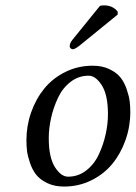

<svg xmlns="http://www.w3.org/2000/svg" viewBox="-20 -683 504 713"><path d="M309.1 -401.9Q271.5 -401.9 241.7 -378.7Q211.9 -355.5 195.1 -319.3Q178.2 -283.2 169.7 -244.6Q161.1 -206.1 161.1 -169.9Q161.1 -98.6 183.8 -62.7Q206.5 -26.9 232.9 -26.9Q270.5 -26.9 300.3 -50Q330.1 -73.2 346.9 -109.4Q363.8 -145.5 372.3 -184.1Q380.9 -222.7 380.9 -258.8Q380.9 -330.1 358.2 -366Q335.4 -401.9 309.1 -401.9ZM217.8 9.8Q181.6 9.8 154.8 -3.4Q127.9 -16.6 113.8 -34.9Q99.6 -53.2 91.1 -78.9Q82.5 -104.5 80.3 -123.3Q78.1 -142.1 78.1 -162.1Q78.1 -215.8 95.7 -265.9Q113.3 -315.9 144.5 -354.2Q175.8 -392.6 222.7 -415.8Q269.5 -439 324.2 -439Q360.4 -439 387.2 -425.8Q414.1 -412.6 428.2 -394.3Q442.4 -376 450.9 -350.3Q459.5 -324.7 461.7 -305.9Q463.9 -287.1 463.9 -267.1Q463.9 -213.4 446.3 -163.3Q428.7 -113.3 397.5 -75Q366.2 -36.6 319.3 -13.4Q272.5 9.8 217.8 9.8ZM249 -535.2 351.1 -661.1Q356.9 -663.1 366.2 -663.1Q398.4 -663.1 417 -640.1V-628.9L283.2 -520Q259.3 -500 251 -500Q246.1 -500 242.4 -503.4Q238.8 -506.8 238.8 -511.2Q238.8 -522.5 249 -535.2Z"/></svg>

Font: Common Serif
Style: Italic
Weight: 400
Italic angle: -12°
Designer: Philipp H. Poll, Khaled Hosny
Foundry: Stefan Peev, Context Ltd.
Version: Version 1.026